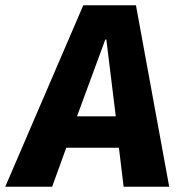

<svg xmlns="http://www.w3.org/2000/svg" viewBox="-71 -713 686 733"><path d="M383 -149H182L128 0H-51L247 -693H448L575 0H401ZM223 -269H371L335 -562H331Z"/></svg>

Font: Qjlgwqiwhsfqbnnlvksmvfsycuq
Style: Regular
Weight: 700
Italic angle: -8°
Designer: Carrois Corporate & Edenspiekermann
Foundry: Carrois Corporate GbR & Edenspiekermann AG
Version: Version 2.001